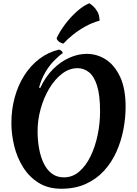

<svg xmlns="http://www.w3.org/2000/svg" viewBox="-20 -1135 842 1180"><path d="M357 25Q276 25 218 -11Q160 -47 122.5 -106.5Q85 -166 67.5 -237.5Q50 -309 50 -379Q50 -462 70.5 -536.5Q91 -611 129 -671Q167 -731 221 -772.5Q275 -814 342 -830Q350 -829 357.5 -822.5Q365 -816 366 -809Q337 -788 308.5 -758Q280 -728 257 -688Q234 -648 220 -597L227 -594Q259 -663 305.5 -709.5Q352 -756 406 -780Q460 -804 513 -804Q577 -804 631 -769Q685 -734 718.5 -662Q752 -590 752 -479Q752 -409 738 -337Q724 -265 694.5 -200Q665 -135 618.5 -84.5Q572 -34 507 -4.5Q442 25 357 25ZM373 -45Q426 -45 467 -80.5Q508 -116 536.5 -174.5Q565 -233 580 -305Q595 -377 595 -450Q595 -549 577 -607Q559 -665 527.5 -690.5Q496 -716 457 -716Q406 -716 361.5 -682Q317 -648 283 -591.5Q249 -535 230 -466.5Q211 -398 211 -330Q211 -272 220.5 -220.5Q230 -169 249.5 -129.5Q269 -90 299.5 -67.5Q330 -45 373 -45ZM328 -900Q345 -938 377 -981.5Q409 -1025 449.5 -1062Q490 -1099 529 -1115Q539 -1109 553 -1096.5Q567 -1084 579 -1063Q591 -1042 592 -1008Q547 -996 504 -972Q461 -948 426.5 -920Q392 -892 370 -867Q354 -870 342 -879.5Q330 -889 328 -900Z"/></svg>

Font: Merienda
Style: Bold
Weight: 700
Designer: Eduardo Rodriguez Tunni
Foundry: Eduardo Rodriguez Tunni
Version: Version 2.001